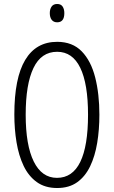

<svg xmlns="http://www.w3.org/2000/svg" viewBox="-20 -934 571 964"><path d="M479 -358Q479 -283 468 -216.5Q457 -150 432.5 -99Q408 -48 367.5 -19Q327 10 267 10Q206 10 164.5 -20Q123 -50 98.5 -101.5Q74 -153 63 -219.5Q52 -286 52 -359Q52 -542 106.5 -633Q161 -724 267 -724Q344 -724 390.5 -676Q437 -628 458 -545Q479 -462 479 -358ZM109 -358Q109 -205 149.5 -123Q190 -41 266 -41Q344 -41 383 -121Q422 -201 422 -358Q422 -513 383 -593.5Q344 -674 267 -674Q187 -674 148 -592.5Q109 -511 109 -358ZM267 -914Q286 -914 294.5 -901Q303 -888 303 -868Q303 -822 267 -822Q249 -822 239.5 -834.5Q230 -847 230 -868Q230 -888 239 -901Q248 -914 267 -914Z"/></svg>

Font: Noto Sans ExtraCondensed Light
Style: Regular
Weight: 300
Width: 2
Designer: Monotype Design Team
Foundry: Monotype Imaging Inc.
Version: Version 2.013; ttfautohint (v1.8.4.7-5d5b)